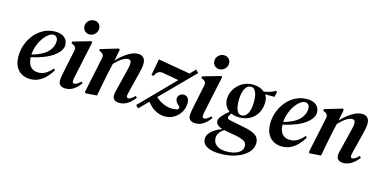

<svg xmlns="http://www.w3.org/2000/svg" viewBox="-85 -1163 3700 1866"><g transform="rotate(15 1764.5 -230.5)"><path d="M218 14Q144 14 97.5 -34Q51 -82 51 -173Q51 -236 73 -294Q95 -352 133.5 -397.5Q172 -443 224 -469Q276 -495 336 -495Q398 -495 430.5 -467Q463 -439 463 -392Q463 -335 387.5 -279.5Q312 -224 169 -193Q172 -128 200 -98Q228 -68 277 -68Q321 -68 356 -91Q391 -114 415 -145L430 -134Q410 -96 378.5 -62Q347 -28 307 -7Q267 14 218 14ZM326 -461Q303 -461 277 -441.5Q251 -422 227.5 -388.5Q204 -355 188 -311.5Q172 -268 169 -219Q281 -252 326.5 -301Q372 -350 372 -405Q372 -434 359 -447.5Q346 -461 326 -461Z M663 -554Q635 -554 615 -572Q595 -590 595 -621Q595 -654 619 -676Q643 -698 673 -698Q702 -698 721 -679.5Q740 -661 740 -632Q740 -600 716.5 -577Q693 -554 663 -554ZM571 14Q541 14 521.5 -1.5Q502 -17 502 -47Q502 -64 506 -88Q510 -112 515 -137L562 -363Q571 -405 531 -420L517 -426L519 -444L699 -496L709 -486L633 -129Q629 -112 627 -99.5Q625 -87 625 -76Q625 -54 645 -54Q669 -54 708 -92L721 -79Q696 -42 658.5 -14Q621 14 571 14Z M775 8 765 -1 841 -364Q850 -404 811 -420L796 -426L798 -443L975 -496L986 -486L964 -373Q1016 -428 1070 -461.5Q1124 -495 1171 -495Q1203 -495 1223.5 -475.5Q1244 -456 1244 -416Q1244 -394 1240 -371.5Q1236 -349 1230 -325L1179 -120Q1175 -104 1172.5 -92.5Q1170 -81 1170 -73Q1170 -52 1187 -52Q1213 -52 1253 -94L1267 -80Q1242 -43 1202 -14.5Q1162 14 1113 14Q1082 14 1064 -1Q1046 -16 1046 -42Q1046 -63 1051 -84.5Q1056 -106 1063 -131L1102 -289Q1110 -319 1115 -343Q1120 -367 1120 -386Q1120 -406 1111.5 -413.5Q1103 -421 1089 -421Q1065 -421 1031.5 -400.5Q998 -380 956 -336L929 -213Q918 -160 908 -107Q898 -54 888 0Z M1306 17 1279 -9 1612 -349Q1575 -356 1535 -363.5Q1495 -371 1451 -378Q1401 -387 1378 -343L1370 -327L1347 -330L1378 -495Q1462 -481 1546 -465.5Q1630 -450 1701 -439L1753 -493L1781 -465L1457 -137Q1491 -104 1536 -84.5Q1581 -65 1628 -65Q1657 -65 1679 -73Q1690 -78 1691 -88.5Q1692 -99 1683 -108Q1659 -127 1651 -143Q1643 -159 1643 -170Q1643 -194 1659.5 -210Q1676 -226 1700 -226Q1725 -226 1741 -209Q1757 -192 1757 -157Q1757 -107 1733 -65.5Q1709 -24 1667.5 1Q1626 26 1572 26Q1531 26 1489.5 6Q1448 -14 1421 -45L1395 -73Z M1970 -554Q1942 -554 1922 -572Q1902 -590 1902 -621Q1902 -654 1926 -676Q1950 -698 1980 -698Q2009 -698 2028 -679.5Q2047 -661 2047 -632Q2047 -600 2023.5 -577Q2000 -554 1970 -554ZM1878 14Q1848 14 1828.5 -1.5Q1809 -17 1809 -47Q1809 -64 1813 -88Q1817 -112 1822 -137L1869 -363Q1878 -405 1838 -420L1824 -426L1826 -444L2006 -496L2016 -486L1940 -129Q1936 -112 1934 -99.5Q1932 -87 1932 -76Q1932 -54 1952 -54Q1976 -54 2015 -92L2028 -79Q2003 -42 1965.5 -14Q1928 14 1878 14Z M2187 237Q2105 237 2056.5 211Q2008 185 2008 134Q2008 104 2028.5 78Q2049 52 2081 32Q2113 12 2147 0Q2116 -10 2098.5 -26Q2081 -42 2081 -65Q2081 -89 2108 -120Q2135 -151 2173 -181Q2145 -201 2130.5 -230Q2116 -259 2116 -293Q2116 -347 2144 -393Q2172 -439 2218.5 -467Q2265 -495 2322 -495Q2397 -495 2442 -456Q2504 -464 2559 -495L2568 -486L2558 -434H2463Q2484 -403 2484 -362Q2484 -300 2458 -252.5Q2432 -205 2385.5 -178.5Q2339 -152 2277 -152Q2230 -152 2194 -169L2178 -144Q2169 -131 2173 -119Q2177 -107 2195 -103L2353 -71Q2436 -54 2469.5 -27.5Q2503 -1 2503 46Q2503 101 2461.5 144Q2420 187 2349 212Q2278 237 2187 237ZM2294 -177Q2329 -177 2353 -215Q2377 -253 2377 -342Q2377 -403 2359 -436.5Q2341 -470 2314 -470Q2272 -469 2251 -424.5Q2230 -380 2230 -307Q2230 -253 2245 -214.5Q2260 -176 2294 -177ZM2107 100Q2107 146 2142.5 173Q2178 200 2239 200Q2316 200 2359.5 174Q2403 148 2403 102Q2403 73 2378 56.5Q2353 40 2289 27L2168 5Q2140 23 2123.5 46.5Q2107 70 2107 100Z M2751 14Q2677 14 2630.5 -34Q2584 -82 2584 -173Q2584 -236 2606 -294Q2628 -352 2666.5 -397.5Q2705 -443 2757 -469Q2809 -495 2869 -495Q2931 -495 2963.5 -467Q2996 -439 2996 -392Q2996 -335 2920.5 -279.5Q2845 -224 2702 -193Q2705 -128 2733 -98Q2761 -68 2810 -68Q2854 -68 2889 -91Q2924 -114 2948 -145L2963 -134Q2943 -96 2911.5 -62Q2880 -28 2840 -7Q2800 14 2751 14ZM2859 -461Q2836 -461 2810 -441.5Q2784 -422 2760.5 -388.5Q2737 -355 2721 -311.5Q2705 -268 2702 -219Q2814 -252 2859.5 -301Q2905 -350 2905 -405Q2905 -434 2892 -447.5Q2879 -461 2859 -461Z M3029 8 3019 -1 3095 -364Q3104 -404 3065 -420L3050 -426L3052 -443L3229 -496L3240 -486L3218 -373Q3270 -428 3324 -461.5Q3378 -495 3425 -495Q3457 -495 3477.5 -475.5Q3498 -456 3498 -416Q3498 -394 3494 -371.5Q3490 -349 3484 -325L3433 -120Q3429 -104 3426.5 -92.5Q3424 -81 3424 -73Q3424 -52 3441 -52Q3467 -52 3507 -94L3521 -80Q3496 -43 3456 -14.5Q3416 14 3367 14Q3336 14 3318 -1Q3300 -16 3300 -42Q3300 -63 3305 -84.5Q3310 -106 3317 -131L3356 -289Q3364 -319 3369 -343Q3374 -367 3374 -386Q3374 -406 3365.5 -413.5Q3357 -421 3343 -421Q3319 -421 3285.5 -400.5Q3252 -380 3210 -336L3183 -213Q3172 -160 3162 -107Q3152 -54 3142 0Z"/></g></svg>

Font: DeepMind Serif Text
Style: Italic
Weight: 400
Italic angle: -12°
Designer: Frank Grießhammer / Modifications: Colophon Foundry
Foundry: Colophon Foundry
Version: Version 5.003; ttfautohint (v1.8.2)